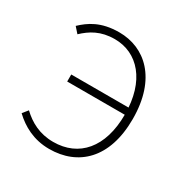

<svg xmlns="http://www.w3.org/2000/svg" viewBox="-133 -653 757 780"><g transform="rotate(30 246.0 -263.5)"><path d="M198 13C333 13 432 -77 432 -262C432 -452 329 -540 209 -540C123 -540 77 -507 42 -474L65 -448C100 -481 141 -507 207 -507C314 -507 395 -420 395 -262C395 -107 318 -20 198 -20C134 -20 87 -46 49 -82L29 -57C70 -18 125 13 198 13ZM125 -261H406V-294H125Z"/></g></svg>

Font: Source Han Sans JP VF
Style: Regular
Weight: 250
Designer: Ryoko NISHIZUKA 西塚涼子 (kana, bopomofo & ideographs); Paul D. Hunt (Latin, Greek & Cyrillic); Sandoll Communications 산돌커뮤니
Foundry: Adobe
Version: Version 2.004;hotconv 1.0.118;makeotfexe 2.5.65603